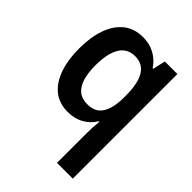

<svg xmlns="http://www.w3.org/2000/svg" viewBox="-226 -663 1015 1015"><g transform="rotate(45 281.5 -156.0)"><path d="M386 11Q386 -25 391 -71H386Q365 -35 326 -12.5Q287 10 236 10Q171 10 128 -25Q85 -60 63 -123Q41 -186 41 -270Q41 -354 63 -417.5Q85 -481 129 -516.5Q173 -552 239 -552Q288 -552 326.5 -530.5Q365 -509 390 -471H394L410 -542H504V240H386ZM280 -92Q340 -92 366 -135Q392 -178 392 -251V-271Q392 -451 280 -451Q222 -451 193.5 -404Q165 -357 165 -268Q165 -182 193 -137Q221 -92 280 -92Z"/></g></svg>

Font: Noto Sans Mono SemiCondensed SemiBold
Style: Regular
Weight: 600
Width: 4
Designer: Monotype Design Team
Foundry: Monotype Imaging Inc.
Version: Version 2.014; ttfautohint (v1.8.4.7-5d5b)